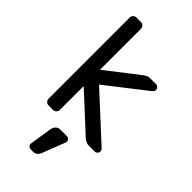

<svg xmlns="http://www.w3.org/2000/svg" viewBox="-293 -778 1097 1097"><g transform="rotate(45 255.5 -230.0)"><path d="M75 0ZM166 -27Q166 -16 158 -8Q150 0 139 0H102Q91 0 83 -8Q75 -16 75 -27V-683Q75 -694 83 -702Q91 -710 102 -710H139Q150 -710 158 -702Q166 -694 166 -683V-352L361 -503Q372 -511 380 -515.5Q388 -520 400 -520H450Q460 -520 467 -513Q474 -506 474 -496Q474 -485 463 -476L222 -288L488 -43Q498 -33 498 -24Q498 -14 491 -7Q484 0 474 0H427Q406 0 386 -17L166 -220ZM249 50H301Q310 50 316.5 56.5Q323 63 323 72Q323 76 322 79L268 218Q256 250 225 250H207Q198 250 191.5 243.5Q185 237 185 228V226L206 89Q209 73 219.5 61.5Q230 50 249 50Z"/></g></svg>

Font: Hezaedrus
Style: Regular
Weight: 400
Designer: Hubert & Fischer
Foundry: Hubert & Fischer
Version: Version 1.10;September 3, 2019;FontCreator 11.5.0.2425 64-bi